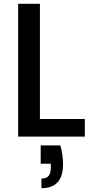

<svg xmlns="http://www.w3.org/2000/svg" viewBox="-20 -715 484 1005"><path d="M189 -92H424V0H75V-695H189ZM296 46Q310 98 310 145Q310 270 197 270V220Q222 220 234 206Q246 192 246 163V142H193V46Z"/></svg>

Font: Poppins-tnum Medium
Style: Regular
Weight: 500
Designer: Ninad Kale (Devanagari), Jonny Pinhorn (Latin)
Foundry: Indian Type Foundry
Version: Version 4.004